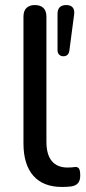

<svg xmlns="http://www.w3.org/2000/svg" viewBox="-20 -732 341 761"><path d="M226 9Q151 9 112 -35.5Q73 -80 73 -164V-666Q73 -689 85 -700.5Q97 -712 118 -712Q140 -712 152 -700.5Q164 -689 164 -666V-171Q164 -119 185.5 -93.5Q207 -68 247 -68Q256 -68 263 -68.5Q270 -69 277 -70Q288 -71 293 -64Q298 -57 298 -36Q298 -17 289.5 -6.5Q281 4 262 7Q253 8 244 8.5Q235 9 226 9ZM231 -509Q221 -509 214.5 -515.5Q208 -522 208 -533V-677Q208 -712 243 -712Q260 -712 268 -702.5Q276 -693 274 -676L255 -532Q252 -509 231 -509Z"/></svg>

Font: Nunito Medium
Style: Regular
Weight: 500
Designer: Vernon Adams
Foundry: Vernon Adams
Version: Version 3.602